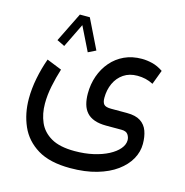

<svg xmlns="http://www.w3.org/2000/svg" viewBox="-110 -610 926 959"><g transform="rotate(15 353.0 -130.5)"><path d="M312 -354.5 237.3 -506.8H186L110.8 -354.5L150.9 -335L211.4 -459L272.5 -335ZM336.4 246.6Q414.1 246.6 473.9 229.2Q533.7 211.9 574.5 182.1Q615.2 152.3 636.2 114.7Q657.2 77.1 657.2 36.1Q657.2 -1.5 646.7 -30.5Q636.2 -59.6 610.8 -76.2Q585.4 -92.8 540.5 -92.8H458.5Q430.2 -92.8 420.9 -103.3Q411.6 -113.8 411.6 -136.7Q411.6 -178.2 427.2 -212.2Q442.9 -246.1 472.4 -266.1Q502 -286.1 543.5 -286.1Q565.4 -286.1 585.4 -281.5Q605.5 -276.9 625.5 -266.6L653.3 -340.8Q625 -359.9 596.9 -366.7Q568.8 -373.5 543.5 -373.5Q493.2 -373.5 453.1 -355Q413.1 -336.4 384.8 -303.5Q356.4 -270.5 341.3 -227.8Q326.2 -185.1 326.2 -136.7Q326.2 -106 333 -81.5Q339.8 -57.1 355 -40Q370.1 -22.9 395.3 -13.9Q420.4 -4.9 456.5 -4.9H535.6Q560.1 -4.9 569.3 8.8Q578.6 22.5 578.6 38.1Q578.6 61 560.3 82.8Q542 104.5 509.3 121.6Q476.6 138.7 432.4 148.7Q388.2 158.7 336.4 158.7Q258.8 158.7 214.4 132.8Q169.9 106.9 151.1 63.5Q132.3 20 132.3 -32.7Q132.3 -77.1 142.1 -124.5Q151.9 -171.9 166 -216.8L88.4 -248Q69.8 -196.3 59.1 -141.8Q48.3 -87.4 48.3 -35.6Q48.3 41 76.4 105.2Q104.5 169.4 167.7 208Q231 246.6 336.4 246.6Z"/></g></svg>

Font: Vazirmatn
Style: Regular
Weight: 400
Designer: Saber Rastikerdar
Foundry: Saber Rastikerdar
Version: Version 33.003;September 2, 2022;FontCreator 14.0.0.2862 64-